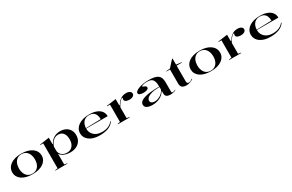

<svg xmlns="http://www.w3.org/2000/svg" viewBox="227 -2388 6565 4312"><g transform="rotate(-30 3509.5 -232.0)"><path d="M428 -515Q516 -515 586.5 -496Q657 -477 707 -441.5Q757 -406 783.5 -356.5Q810 -307 810 -246Q810 -188 783 -140Q756 -92 706.5 -57Q657 -22 586.5 -3.5Q516 15 428 15Q339 15 268.5 -3.5Q198 -22 148.5 -57Q99 -92 73 -140Q47 -188 47 -246Q47 -307 73.5 -356.5Q100 -406 150 -441.5Q200 -477 270.5 -496Q341 -515 428 -515ZM428 -502Q362 -502 315.5 -469Q269 -436 245 -378Q221 -320 221 -246Q221 -193 234.5 -148Q248 -103 274 -69Q300 -35 338.5 -16.5Q377 2 428 2Q478 2 516.5 -16.5Q555 -35 581.5 -68.5Q608 -102 621.5 -147.5Q635 -193 635 -246Q635 -302 622 -348.5Q609 -395 582.5 -429.5Q556 -464 517.5 -483Q479 -502 428 -502Z M906 200V190L975 179V-467H900V-478L1147 -515V-351L1156 -344Q1172 -377 1197.5 -408Q1223 -439 1258 -463Q1293 -487 1337 -501Q1381 -515 1434 -515Q1517 -515 1579 -483.5Q1641 -452 1676 -394Q1711 -336 1711 -259Q1711 -173 1671.5 -111.5Q1632 -50 1564 -17.5Q1496 15 1407 15Q1345 15 1292 0Q1239 -15 1201.5 -41Q1164 -67 1147 -99V179L1218 190V200ZM1337 -17Q1398 -17 1442.5 -45.5Q1487 -74 1511.5 -126Q1536 -178 1536 -246Q1536 -322 1514 -371Q1492 -420 1453 -445Q1414 -470 1362 -470Q1318 -470 1283.5 -454Q1249 -438 1222.5 -411.5Q1196 -385 1177.5 -352.5Q1159 -320 1147 -285V-177Q1147 -148 1159.5 -120Q1172 -92 1196.5 -68.5Q1221 -45 1256 -31Q1291 -17 1337 -17Z M2189 -515Q2302 -515 2379 -484.5Q2456 -454 2495.5 -399.5Q2535 -345 2535 -272H1975V-282L2366 -293Q2366 -359 2345.5 -405.5Q2325 -452 2284 -477Q2243 -502 2182 -502Q2122 -502 2075.5 -475Q2029 -448 2003 -394Q1977 -340 1977 -260Q1977 -215 1994.5 -174Q2012 -133 2044.5 -101Q2077 -69 2122.5 -50Q2168 -31 2224 -28Q2271 -24 2316 -29.5Q2361 -35 2400.5 -50Q2440 -65 2472.5 -88.5Q2505 -112 2529 -145L2539 -136Q2512 -95 2475 -66.5Q2438 -38 2391.5 -20Q2345 -2 2289 6.5Q2233 15 2166 15Q2082 15 2015 -4.5Q1948 -24 1901 -59Q1854 -94 1829 -141.5Q1804 -189 1804 -245Q1804 -306 1832 -355.5Q1860 -405 1911 -441Q1962 -477 2033 -496Q2104 -515 2189 -515Z M2640 0V-10L2709 -22V-470H2634V-481L2881 -515V-356L2892 -348Q2915 -385 2938.5 -413Q2962 -441 2987 -460Q3022 -489 3061 -502Q3100 -515 3148 -515Q3185 -515 3214 -505Q3243 -495 3260 -476Q3277 -457 3277 -431Q3277 -407 3261 -388Q3245 -369 3216 -358Q3187 -347 3148 -347Q3109 -347 3080.5 -356Q3052 -365 3036.5 -381.5Q3021 -398 3021 -419Q3021 -428 3023.5 -435.5Q3026 -443 3028.5 -449Q3031 -455 3031 -459Q3031 -466 3021 -466Q3009 -466 2989 -449.5Q2969 -433 2945 -403Q2926 -381 2909.5 -354Q2893 -327 2881 -299V-22L2951 -10V0Z M3728 -515Q3817 -515 3877.5 -502Q3938 -489 3974.5 -461Q4011 -433 4026.5 -388.5Q4042 -344 4042 -283V-35Q4042 -21 4050 -14Q4058 -7 4071 -7Q4086 -7 4105.5 -13.5Q4125 -20 4144 -31V-20Q4128 -9 4105 -1Q4082 7 4056.5 11Q4031 15 4006 15Q3939 15 3904.5 -9.5Q3870 -34 3870 -85Q3870 -105 3870 -114.5Q3870 -124 3870 -130Q3870 -136 3870 -143L3861 -150Q3837 -108 3802.5 -77Q3768 -46 3725 -25.5Q3682 -5 3633.5 5Q3585 15 3532 15Q3477 15 3434.5 2.5Q3392 -10 3368 -35Q3344 -60 3344 -98Q3344 -183 3476.5 -226Q3609 -269 3870 -269Q3870 -352 3853 -402.5Q3836 -453 3796 -476.5Q3756 -500 3687 -500Q3643 -500 3609.5 -494Q3576 -488 3557 -479.5Q3538 -471 3538 -463Q3538 -459 3548 -453.5Q3558 -448 3583 -438Q3630 -420 3630 -387Q3630 -356 3592.5 -339.5Q3555 -323 3496 -323Q3442 -323 3406 -339Q3370 -355 3370 -385Q3370 -409 3398 -432.5Q3426 -456 3475.5 -474.5Q3525 -493 3589.5 -504Q3654 -515 3728 -515ZM3870 -257Q3750 -257 3670.5 -236.5Q3591 -216 3551.5 -181.5Q3512 -147 3512 -104Q3512 -78 3526.5 -61Q3541 -44 3565.5 -36Q3590 -28 3619 -28Q3652 -28 3688.5 -38.5Q3725 -49 3760 -69.5Q3795 -90 3824 -120.5Q3853 -151 3870 -192Z M4419 15Q4342 15 4306.5 -16.5Q4271 -48 4271 -113V-480H4180V-490L4281 -500L4430 -664H4443V-507L4580 -490V-480H4443V-78Q4443 -43 4455.5 -28Q4468 -13 4492 -13Q4519 -13 4542 -25.5Q4565 -38 4590 -57L4594 -45Q4581 -34 4561 -23.5Q4541 -13 4516.5 -4Q4492 5 4466.5 10Q4441 15 4419 15Z M5054 -515Q5142 -515 5212.5 -496Q5283 -477 5333 -441.5Q5383 -406 5409.5 -356.5Q5436 -307 5436 -246Q5436 -188 5409 -140Q5382 -92 5332.5 -57Q5283 -22 5212.5 -3.5Q5142 15 5054 15Q4965 15 4894.5 -3.5Q4824 -22 4774.5 -57Q4725 -92 4699 -140Q4673 -188 4673 -246Q4673 -307 4699.5 -356.5Q4726 -406 4776 -441.5Q4826 -477 4896.5 -496Q4967 -515 5054 -515ZM5054 -502Q4988 -502 4941.5 -469Q4895 -436 4871 -378Q4847 -320 4847 -246Q4847 -193 4860.5 -148Q4874 -103 4900 -69Q4926 -35 4964.5 -16.5Q5003 2 5054 2Q5104 2 5142.5 -16.5Q5181 -35 5207.5 -68.5Q5234 -102 5247.5 -147.5Q5261 -193 5261 -246Q5261 -302 5248 -348.5Q5235 -395 5208.5 -429.5Q5182 -464 5143.5 -483Q5105 -502 5054 -502Z M5530 0V-10L5599 -22V-470H5524V-481L5771 -515V-356L5782 -348Q5805 -385 5828.5 -413Q5852 -441 5877 -460Q5912 -489 5951 -502Q5990 -515 6038 -515Q6075 -515 6104 -505Q6133 -495 6150 -476Q6167 -457 6167 -431Q6167 -407 6151 -388Q6135 -369 6106 -358Q6077 -347 6038 -347Q5999 -347 5970.5 -356Q5942 -365 5926.5 -381.5Q5911 -398 5911 -419Q5911 -428 5913.5 -435.5Q5916 -443 5918.5 -449Q5921 -455 5921 -459Q5921 -466 5911 -466Q5899 -466 5879 -449.5Q5859 -433 5835 -403Q5816 -381 5799.5 -354Q5783 -327 5771 -299V-22L5841 -10V0Z M6616 -515Q6729 -515 6806 -484.5Q6883 -454 6922.5 -399.5Q6962 -345 6962 -272H6402V-282L6793 -293Q6793 -359 6772.5 -405.5Q6752 -452 6711 -477Q6670 -502 6609 -502Q6549 -502 6502.5 -475Q6456 -448 6430 -394Q6404 -340 6404 -260Q6404 -215 6421.5 -174Q6439 -133 6471.5 -101Q6504 -69 6549.5 -50Q6595 -31 6651 -28Q6698 -24 6743 -29.5Q6788 -35 6827.5 -50Q6867 -65 6899.5 -88.5Q6932 -112 6956 -145L6966 -136Q6939 -95 6902 -66.5Q6865 -38 6818.5 -20Q6772 -2 6716 6.5Q6660 15 6593 15Q6509 15 6442 -4.5Q6375 -24 6328 -59Q6281 -94 6256 -141.5Q6231 -189 6231 -245Q6231 -306 6259 -355.5Q6287 -405 6338 -441Q6389 -477 6460 -496Q6531 -515 6616 -515Z"/></g></svg>

Font: Kalnia SemiExpanded
Style: Regular
Weight: 400
Width: 6
Designer: Frida Medrano
Foundry: Frida Medrano
Version: Version 1.105